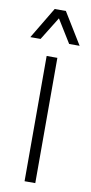

<svg xmlns="http://www.w3.org/2000/svg" viewBox="-102 -759 376 794"><g transform="rotate(10 85.5 -361.5)"><path d="M62 0V-526H107V0ZM-18 -591 61 -723H108L189 -591H145L72 -709H98L25 -591Z"/></g></svg>

Font: Archivo Condensed Thin
Style: Regular
Weight: 250
Width: 3
Designer: Hector Gatti
Foundry: Omnibus-Type
Version: Version 2.001